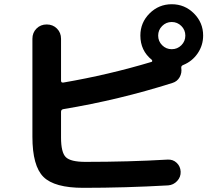

<svg xmlns="http://www.w3.org/2000/svg" viewBox="-20 -860 1040 917"><path d="M754.4 -644Q773.4 -625 800.3 -625Q827.1 -625 846.2 -644Q865.2 -663.1 865.2 -689.9Q865.2 -716.8 846.2 -735.8Q827.1 -754.9 800.3 -754.9Q773.4 -754.9 754.4 -735.8Q735.4 -716.8 735.4 -689.9Q735.4 -663.1 754.4 -644ZM950.2 -690.4Q950.2 -643.6 924.3 -605.5Q898.4 -567.4 855.5 -549.8Q844.7 -545.9 845.7 -536.1Q849.6 -511.7 837.9 -491.2Q826.2 -470.7 803.7 -463.9Q547.9 -382.8 283.2 -338.9Q271.5 -336.9 271.5 -326.2V-203.1Q271.5 -131.8 294.4 -109.4Q317.4 -86.9 387.7 -86.9Q595.7 -86.9 779.3 -97.7Q805.7 -99.6 823.7 -82.5Q841.8 -65.4 842.8 -40Q843.8 -14.6 826.2 4.4Q808.6 23.4 783.2 25.4Q578.1 37.1 377.9 37.1Q240.2 37.1 187.5 -15.1Q134.8 -67.4 134.8 -207V-674.8Q134.8 -704.1 154.3 -723.6Q173.8 -743.2 203.1 -743.2Q232.4 -743.2 252 -723.6Q271.5 -704.1 271.5 -674.8V-474.6Q271.5 -463.9 283.2 -465.8Q499 -502.9 704.1 -564.5Q707 -565.4 707 -568.8Q707 -572.3 705.1 -574.2Q650.4 -618.2 650.4 -690.4Q650.4 -752 694.3 -795.9Q738.3 -839.8 800.3 -839.8Q862.3 -839.8 906.2 -795.9Q950.2 -752 950.2 -690.4Z"/></svg>

Font: Rounded-X Mgen+ 1m bold
Style: Bold
Weight: 700
Designer: [Source Han Sans]
Ryoko NISHIZUKA  (kana & ideographs); Paul D. Hunt (Latin, Greek & Cyrillic); Wenlong ZHANG  (bopomofo
Version: Version 1.059.20150602